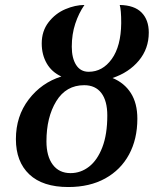

<svg xmlns="http://www.w3.org/2000/svg" viewBox="-20 -744 619 773"><path d="M44 -184Q44 -276 95.5 -343.5Q147 -411 227 -436Q188 -454 168 -489Q148 -524 148 -569Q148 -619 175.5 -654.5Q203 -690 243 -707Q283 -724 320 -724Q297 -691 283 -648.5Q269 -606 269 -556Q269 -510 286.5 -482.5Q304 -455 337 -455Q393 -455 430 -506.5Q467 -558 468 -651Q468 -705 462 -724Q521 -723 550 -693.5Q579 -664 579 -613Q579 -548 539 -500Q499 -452 433 -430Q481 -410 507 -369Q533 -328 533 -266Q533 -184 499.5 -122Q466 -60 403.5 -25.5Q341 9 255 9Q152 9 98 -42Q44 -93 44 -184ZM412 -279Q412 -338 388 -369.5Q364 -401 319 -401Q246 -401 206.5 -336.5Q167 -272 167 -175Q167 -115 192.5 -81Q218 -47 264 -47Q305 -47 338.5 -73Q372 -99 392 -151Q412 -203 412 -279Z"/></svg>

Font: Noto Serif CondSemiBold
Style: Italic
Weight: 600
Width: 3
Italic angle: -12°
Designer: Monotype Design Team
Foundry: Monotype Imaging Inc.
Version: Version 1.001